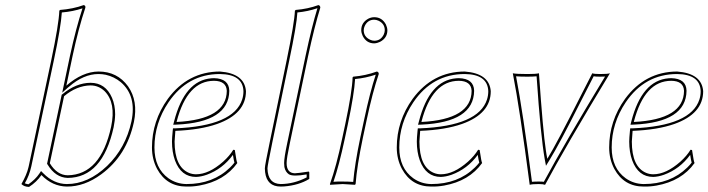

<svg xmlns="http://www.w3.org/2000/svg" viewBox="-20 -718 2763 749"><path d="M263.2 -500 238.8 -383.8Q301.8 -438.5 364.3 -439Q437.5 -439 479.5 -381.3Q519.5 -324.2 502.4 -242.2Q474.6 -111.3 375 -38.1Q309.1 10.3 240.7 9.8Q184.1 8.8 141.6 -35.2Q123 -7.8 93.3 11.2Q74.2 10.7 63.5 0Q84.5 -37.1 90.8 -64.5Q91.8 -67.9 92.3 -70.8L179.7 -481.9Q209.5 -623.5 211.4 -675.8L213.9 -679.2Q265.1 -683.1 306.6 -698.2Q314.5 -696.3 313 -688Q286.1 -607.4 263.2 -500ZM174.3 -81.1Q202.6 -34.7 244.1 -34.2Q373 -36.1 413.6 -224.1Q433.1 -316.9 388.2 -362.3Q364.7 -384.8 333 -384.8Q279.3 -383.8 230 -342.8ZM253.4 -502Q276.4 -608.4 301.8 -685.5Q264.2 -672.9 221.2 -669.4Q217.8 -613.8 189.5 -480L102.1 -68.8Q94.2 -32.7 76.7 -2.9Q84 0 90.8 1Q118.2 -18.1 133.3 -40.5L140.1 -50.8L148.9 -42Q189.5 -0.5 240.7 0Q323.7 0 397.9 -70.8Q470.2 -140.6 492.7 -244.1Q513.7 -343.8 451.2 -397.5Q425.3 -418.9 392.6 -426.3Q378.4 -429.2 364.3 -429.2Q306.2 -429.2 249.5 -379.9Q247.1 -377.4 245.1 -376.5L222.7 -356.4ZM165.5 -76.2 163.6 -79.1 220.7 -348.6 223.6 -350.6Q276.4 -394.5 333 -395Q391.6 -395 417 -336.4Q429.2 -307.6 429.2 -272Q428.7 -247.6 423.3 -221.7Q379.9 -24.9 244.1 -23.9Q196.3 -25.4 165.5 -76.2Z M664.1 -207.5Q661.6 -178.7 661.1 -166Q661.1 -66.9 717.3 -43.5Q730.5 -38.1 744.6 -38.1Q794.9 -38.1 850.6 -87.4Q876 -110.4 890.1 -133.8L896 -132.8Q897 -128.9 898.4 -118.2Q902.3 -89.8 905.8 -82Q855.5 -11.7 757.3 5.9Q732.4 10.3 707.5 9.8Q630.4 9.8 592.8 -59.1Q572.8 -97.2 572.8 -142.6Q572.8 -246.1 634.8 -332.5Q712.9 -438.5 837.9 -439Q934.1 -431.6 939.5 -362.3Q939.5 -274.4 827.1 -234.4Q761.7 -211.4 664.1 -207.5ZM864.7 -363.8Q862.8 -402.3 814.9 -402.8Q710.9 -402.8 669.4 -244.6Q668.9 -242.7 668.9 -242.2Q863.8 -252 864.7 -363.8ZM653.8 -208.5 654.8 -217.3H663.6Q891.6 -226.6 924.8 -330.1Q929.7 -345.7 929.7 -362.3Q927.2 -428.2 837.9 -429.2Q711.9 -429.2 637.2 -318.8Q582.5 -237.3 582.5 -142.6Q582.5 -62 637.2 -22.5Q668.5 -0.5 707.5 0Q811.5 0 877.4 -64.5Q887.2 -74.2 894.5 -83.5Q891.6 -94.2 888.7 -113.8Q848.1 -58.6 786.1 -36.1Q763.7 -28.3 744.6 -27.8Q686.5 -27.8 662.6 -92.3Q650.9 -124.5 650.9 -166Q650.9 -178.7 653.8 -208.5ZM874.5 -363.8Q873 -241.2 669.4 -231.9L655.8 -231.4L659.2 -244.6Q700.2 -404.3 804.7 -412.6Q810.1 -413.1 814.9 -413.1Q873.5 -411.6 874.5 -363.8Z M1098.1 -82Q1098.1 -43 1129.9 -42Q1140.1 -42 1184.6 -48.8L1186.5 -45.9V-20Q1145.5 4.9 1088.4 9.3Q1081.1 9.8 1075.2 9.8Q1021 9.8 1014.2 -46.4Q1013.2 -53.7 1013.2 -61Q1013.2 -72.8 1033.2 -168L1098.1 -481.9Q1128.9 -630.9 1130.4 -675.8L1133.3 -679.2Q1181.2 -683.1 1222.2 -698.2Q1229.5 -696.3 1229.5 -688Q1207 -615.2 1182.1 -500L1110.4 -158.2Q1098.1 -100.1 1098.1 -82ZM1088.4 -82Q1088.4 -103 1100.6 -160.2L1172.4 -502Q1196.8 -616.2 1218.3 -686Q1181.2 -673.3 1140.1 -669.4Q1137.7 -621.6 1107.9 -480L1043 -166Q1023.4 -70.8 1023.4 -61Q1024.9 -1 1075.2 0Q1127 -0.5 1176.3 -25.9V-37.6Q1123 -28.3 1106.9 -38.1Q1093.3 -47.4 1089.4 -66.4Q1088.4 -74.2 1088.4 -82Z M1389.2 -600.1Q1389.2 -630.4 1417.5 -645.5Q1428.7 -650.9 1439.9 -650.9Q1470.2 -650.9 1485.4 -622.6Q1490.7 -611.3 1491.2 -600.1Q1491.2 -569.8 1462.4 -554.7Q1451.2 -549.3 1439.9 -548.8Q1409.7 -548.8 1395 -577.6Q1389.6 -588.9 1389.2 -600.1ZM1327.1 -234.9Q1354 -362.3 1355.5 -416L1357.9 -418.9Q1406.2 -422.9 1450.2 -439Q1458 -437 1457.5 -429.2Q1433.1 -356.9 1410.6 -251L1395.5 -180.2Q1372.6 -70.8 1367.2 0L1364.7 2.9Q1362.8 2.9 1316.9 0L1267.6 2.9L1267.1 0Q1292 -68.8 1315.4 -180.2ZM1398.9 -600.1Q1398.9 -574.7 1423.8 -563Q1432.1 -559.1 1439.9 -559.1Q1465.3 -559.1 1477.1 -583.5Q1481 -592.3 1481 -600.1Q1481 -625.5 1456.5 -637.2Q1447.8 -641.1 1439.9 -641.1Q1414.6 -641.1 1402.8 -616.7Q1398.9 -607.9 1398.9 -600.1ZM1336.9 -232.9 1325.2 -177.7Q1302.7 -71.8 1280.8 -8.8Q1297.4 -10.3 1316.9 -9.8Q1340.8 -9.8 1357.9 -8.3Q1363.8 -77.6 1385.7 -182.1L1400.9 -252.9Q1423.3 -358.4 1445.8 -426.8Q1406.7 -413.6 1365.2 -409.7Q1362.3 -354 1336.9 -232.9Z M1619.1 -207.5Q1616.7 -178.7 1616.2 -166Q1616.2 -66.9 1672.4 -43.5Q1685.5 -38.1 1699.7 -38.1Q1750 -38.1 1805.7 -87.4Q1831.1 -110.4 1845.2 -133.8L1851.1 -132.8Q1852.1 -128.9 1853.5 -118.2Q1857.4 -89.8 1860.8 -82Q1810.5 -11.7 1712.4 5.9Q1687.5 10.3 1662.6 9.8Q1585.4 9.8 1547.9 -59.1Q1527.8 -97.2 1527.8 -142.6Q1527.8 -246.1 1589.8 -332.5Q1668 -438.5 1793 -439Q1889.2 -431.6 1894.5 -362.3Q1894.5 -274.4 1782.2 -234.4Q1716.8 -211.4 1619.1 -207.5ZM1819.8 -363.8Q1817.9 -402.3 1770 -402.8Q1666 -402.8 1624.5 -244.6Q1624 -242.7 1624 -242.2Q1818.8 -252 1819.8 -363.8ZM1608.9 -208.5 1609.9 -217.3H1618.7Q1846.7 -226.6 1879.9 -330.1Q1884.8 -345.7 1884.8 -362.3Q1882.3 -428.2 1793 -429.2Q1667 -429.2 1592.3 -318.8Q1537.6 -237.3 1537.6 -142.6Q1537.6 -62 1592.3 -22.5Q1623.5 -0.5 1662.6 0Q1766.6 0 1832.5 -64.5Q1842.3 -74.2 1849.6 -83.5Q1846.7 -94.2 1843.8 -113.8Q1803.2 -58.6 1741.2 -36.1Q1718.8 -28.3 1699.7 -27.8Q1641.6 -27.8 1617.7 -92.3Q1606 -124.5 1606 -166Q1606 -178.7 1608.9 -208.5ZM1829.6 -363.8Q1828.1 -241.2 1624.5 -231.9L1610.8 -231.4L1614.3 -244.6Q1655.3 -404.3 1759.8 -412.6Q1765.1 -413.1 1770 -413.1Q1828.6 -411.6 1829.6 -363.8Z M2046.4 2.9Q2007.8 -292.5 1980.5 -432.1Q1995.1 -429.2 2037.6 -429.2Q2070.3 -429.2 2082.5 -432.1Q2098.1 -206.1 2109.4 -131.8Q2111.8 -114.3 2115.2 -98.6Q2150.9 -156.2 2252 -356.9Q2274.4 -401.4 2290.5 -432.1Q2298.3 -429.2 2320.8 -429.2Q2350.6 -429.2 2359.4 -432.1Q2184.1 -142.6 2106.4 2.9Q2098.1 0 2081.5 0Q2056.6 0 2046.4 2.9ZM2055.2 -8.8Q2065.9 -9.8 2081.5 -9.8Q2095.2 -9.8 2101.6 -8.8Q2179.2 -153.3 2340.3 -419.4Q2332.5 -418.9 2320.8 -418.9Q2303.7 -418.9 2295.9 -420.4Q2277.3 -385.3 2239.7 -310.5Q2162.6 -156.7 2123.5 -93.3L2109.9 -71.3L2105 -97.2Q2088.9 -189 2073.7 -414.6Q2073.7 -418 2073.2 -420.4Q2059.6 -418.9 2037.6 -418.9Q2008.3 -418.9 1993.2 -420.4Q2019.5 -283.2 2055.2 -8.8Z M2447.8 -207.5Q2445.3 -178.7 2444.8 -166Q2444.8 -66.9 2501 -43.5Q2514.2 -38.1 2528.3 -38.1Q2578.6 -38.1 2634.3 -87.4Q2659.7 -110.4 2673.8 -133.8L2679.7 -132.8Q2680.7 -128.9 2682.1 -118.2Q2686 -89.8 2689.5 -82Q2639.2 -11.7 2541 5.9Q2516.1 10.3 2491.2 9.8Q2414.1 9.8 2376.5 -59.1Q2356.4 -97.2 2356.4 -142.6Q2356.4 -246.1 2418.5 -332.5Q2496.6 -438.5 2621.6 -439Q2717.8 -431.6 2723.1 -362.3Q2723.1 -274.4 2610.8 -234.4Q2545.4 -211.4 2447.8 -207.5ZM2648.4 -363.8Q2646.5 -402.3 2598.6 -402.8Q2494.6 -402.8 2453.1 -244.6Q2452.6 -242.7 2452.6 -242.2Q2647.5 -252 2648.4 -363.8ZM2437.5 -208.5 2438.5 -217.3H2447.3Q2675.3 -226.6 2708.5 -330.1Q2713.4 -345.7 2713.4 -362.3Q2710.9 -428.2 2621.6 -429.2Q2495.6 -429.2 2420.9 -318.8Q2366.2 -237.3 2366.2 -142.6Q2366.2 -62 2420.9 -22.5Q2452.1 -0.5 2491.2 0Q2595.2 0 2661.1 -64.5Q2670.9 -74.2 2678.2 -83.5Q2675.3 -94.2 2672.4 -113.8Q2631.8 -58.6 2569.8 -36.1Q2547.4 -28.3 2528.3 -27.8Q2470.2 -27.8 2446.3 -92.3Q2434.6 -124.5 2434.6 -166Q2434.6 -178.7 2437.5 -208.5ZM2658.2 -363.8Q2656.7 -241.2 2453.1 -231.9L2439.5 -231.4L2442.9 -244.6Q2483.9 -404.3 2588.4 -412.6Q2593.8 -413.1 2598.6 -413.1Q2657.2 -411.6 2658.2 -363.8Z"/></svg>

Font: Linux Biolinum Outline O
Style: Italic
Weight: 400
Italic angle: -12°
Designer: Philipp H. Poll
Foundry: Philipp H. Poll
Version: Version 0.6.2